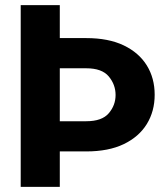

<svg xmlns="http://www.w3.org/2000/svg" viewBox="-20 -731 654 751"><path d="M61 -710.9H213.9V-582H317.4Q404.3 -582 463.9 -553.5Q523.4 -524.9 554.2 -475.1Q585 -425.3 585 -360.4Q585 -295.9 554.2 -245.8Q523.4 -195.8 463.9 -167.2Q404.3 -138.7 317.4 -138.7H213.9V0H61ZM317.4 -463.9H213.9V-256.8H317.4Q378.9 -256.8 405.5 -288.1Q432.1 -319.3 432.1 -359.4Q432.1 -399.9 405.5 -431.9Q378.9 -463.9 317.4 -463.9Z"/></svg>

Font: Vazirmatn RD ExtraBold
Style: Regular
Weight: 800
Designer: Saber Rastikerdar
Foundry: Saber Rastikerdar
Version: Version 32.102